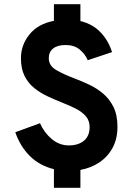

<svg xmlns="http://www.w3.org/2000/svg" viewBox="-20 -805 644 917"><path d="M237.5 92V3Q168.5 -14 122.2 -60.2Q76 -106.5 53 -173.5L171 -216.5Q191.5 -170.5 227.8 -140.5Q264 -110.5 309 -110.5Q354 -110.5 381 -133Q408 -155.5 408 -198Q408 -228.5 390.5 -249.2Q373 -270 343.5 -285.2Q314 -300.5 278 -314.5Q242.5 -328.5 207.2 -345Q172 -361.5 143.2 -384.8Q114.5 -408 97.2 -442.5Q80 -477 80 -527Q80 -590 120.8 -640.5Q161.5 -691 237.5 -705.5V-785H364V-704.5Q424.5 -689.5 461.8 -649.2Q499 -609 515 -556L399 -517.5Q386.5 -547 360.5 -568.5Q334.5 -590 293 -590Q255 -590 234 -573.5Q213 -557 213 -527Q213 -491 249 -470.2Q285 -449.5 334.5 -431Q369 -418 405.2 -401Q441.5 -384 472.2 -358.2Q503 -332.5 522 -294Q541 -255.5 541 -199.5Q541 -142 517.8 -99Q494.5 -56 454.2 -29.2Q414 -2.5 364 6.5V92Z"/></svg>

Font: Overpass
Style: Bold
Weight: 700
Designer: Delve Withrington, Dave Bailey, Thomas Jockin
Foundry: Delve Fonts LLC
Version: Version 4.000; ttfautohint (v1.8.3)